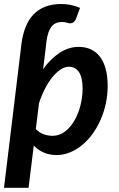

<svg xmlns="http://www.w3.org/2000/svg" viewBox="-20 -750 579 938"><path d="M155 -119.5Q172 -101.5 193.8 -94Q215.5 -86.5 237 -86.5Q270 -86.5 297 -107Q324 -127.5 343.2 -160.5Q362.5 -193.5 373 -234.8Q383.5 -276 383.5 -317.5Q383.5 -371.5 365.8 -397.8Q348 -424 316.5 -424Q296.5 -424 275.8 -410.2Q255 -396.5 235.5 -372.5Q216 -348.5 199.2 -315.8Q182.5 -283 170.5 -245.5ZM190.5 -412Q226.5 -462.5 271 -491.8Q315.5 -521 365 -521Q397 -521 423 -509.2Q449 -497.5 467.5 -474Q486 -450.5 496 -414.5Q506 -378.5 506 -330Q506 -286.5 497 -244.5Q488 -202.5 471.5 -165Q455 -127.5 432.2 -96Q409.5 -64.5 381.5 -41.5Q353.5 -18.5 321.8 -5.5Q290 7.5 256 7.5Q221.5 7.5 193.5 -4.8Q165.5 -17 145 -39L119.5 167.5H-0.5L80.5 -499.5L84.5 -534Q90.5 -580.5 104.8 -617Q119 -653.5 143 -678.8Q167 -704 201 -717.2Q235 -730.5 280 -730.5Q301 -730.5 324.8 -726Q348.5 -721.5 371 -711.5L351.5 -659Q346 -645.5 338.5 -640.8Q331 -636 322.5 -636Q315.5 -636 306.5 -639.2Q297.5 -642.5 283 -642.5Q249 -642.5 231.2 -619.5Q213.5 -596.5 207 -548L201.5 -499.5Z"/></svg>

Font: Lato 2
Style: Bold Italic
Weight: 700
Italic angle: -7°
Designer: Lukasz Dziedzic with Adam Twardoch and Botio Nikoltchev
Foundry: tyPoland Lukasz Dziedzic
Version: Version 2.015; 2015-08-06; http://www.latofonts.com/